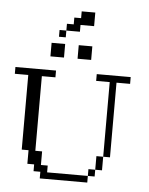

<svg xmlns="http://www.w3.org/2000/svg" viewBox="-47 -649 534 688"><g transform="rotate(5 219.5 -304.5)"><path d="M292.5 -23.9V-48.3H316.9V-23.9ZM316.9 -48.3V-97.2H341.3V-48.3ZM121.6 0V-23.9H97.2V-48.3H72.8V-97.2H48.3V-365.7H0V-390.1H146V-365.7H97.2V-97.2H121.6V-48.3H146V-23.9H292.5V0ZM341.3 -97.2V-365.7H292.5V-390.1H414.6V-365.7H365.7V-97.2ZM121.6 -439V-487.8H170.4V-439ZM219.2 -439V-487.8H268.1V-439ZM146 -511.7V-536.1H170.4V-511.7ZM170.4 -536.1V-560.5H194.8V-585H219.2V-609.4H268.1V-560.5H219.2V-536.1Z"/></g></svg>

Font: FS Mondwest Regular
Style: Regular
Weight: 400
Designer: NZWStudios2024
Foundry: https://fontstruct.com
Version: Version 1.0